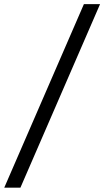

<svg xmlns="http://www.w3.org/2000/svg" viewBox="-60 -781 495 911"><path d="M414.8 -761.4 36.9 109.4H-39.8L338.1 -761.4Z"/></svg>

Font: Karasuma Gothic
Style: Italic
Weight: 400
Italic angle: -9.39999°
Designer: Rasmus Andersson / Ryoko Nishizuka
Foundry: Genbu
Version: Version 1.00